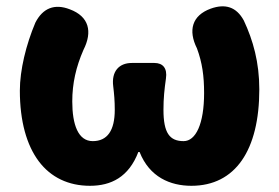

<svg xmlns="http://www.w3.org/2000/svg" viewBox="-20 -585 901 619"><path d="M105 -65C144 -13 201 14 270 14C338 14 395 -14 426 -95H430C462 -14 529 14 597 14C739 14 816 -101 816 -297C816 -384 796 -455 766 -519C742 -563 706 -574 659 -557C599 -535 586 -487 615 -429C632 -383 638 -340 638 -285C638 -185 611 -130 572 -130C527 -130 507 -156 507 -231C507 -269 510 -296 515 -332C520 -365 505 -382 478 -382H428H405C363 -382 339 -354 345 -307C348 -282 350 -260 350 -231C350 -164 326 -130 279 -130C232 -130 213 -183 213 -258C213 -316 225 -369 249 -424C279 -483 267 -532 205 -555C156 -574 118 -559 94 -512C64 -441 44 -359 44 -293C44 -194 66 -117 105 -65Z"/></svg>

Font: GenSenRounded2 TW H
Style: Regular
Weight: 900
Version: Version 2.100;PS 2.1;hotconv 16.6.51;makeotf.lib2.5.65220 DE